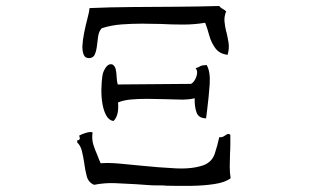

<svg xmlns="http://www.w3.org/2000/svg" viewBox="-20 -674 1040 641"><path d="M750 -79Q732 -65 695.5 -59.5Q659 -54 616.5 -53.5Q574 -53 536 -54Q528 -55 520 -55Q512 -55 505 -55Q487 -55 469.5 -56.5Q452 -58 434 -59Q399 -61 364.5 -62.5Q330 -64 294 -57Q275 -65 269.5 -86Q264 -107 261 -131Q258 -151 253.5 -169.5Q249 -188 238 -198V-206Q243 -205 245.5 -209Q248 -213 244 -221Q252 -226 267 -230.5Q282 -235 289 -232Q286 -209 291.5 -191.5Q297 -174 305 -156Q307 -150 310 -143Q313 -136 316 -129Q342 -131 377 -128Q412 -125 450 -121Q508 -115 565.5 -112Q623 -109 661 -123Q688 -134 697 -161Q706 -188 712 -216Q718 -215 723 -217Q728 -219 732 -222Q736 -225 740 -226.5Q744 -228 749 -224Q749 -208 749 -193Q749 -178 748 -163Q747 -139 747 -118Q747 -97 750 -79ZM740 -491Q713 -494 699 -513Q685 -532 678.5 -556Q672 -580 665 -598Q629 -592 591.5 -592Q554 -592 517 -594Q501 -594 485.5 -594.5Q470 -595 454 -595Q420 -595 386 -592.5Q352 -590 320 -580Q310 -570 307.5 -551.5Q305 -533 303 -516Q301 -502 296.5 -492Q292 -482 280 -480Q265 -479 260 -490Q255 -501 255 -519Q256 -540 261 -565Q266 -590 272 -612.5Q278 -635 279 -647Q346 -650 420 -650.5Q494 -651 569 -651.5Q644 -652 712 -654Q716 -648 723 -644.5Q730 -641 735 -636Q728 -619 729.5 -602.5Q731 -586 735 -569Q735 -568 736 -567Q740 -550 743 -531.5Q746 -513 740 -491ZM670 -457Q683 -434 680 -392Q677 -350 672 -311Q671 -303 670 -294.5Q669 -286 668 -279Q643 -279 636 -299Q629 -319 630 -346Q610 -341 583 -341.5Q556 -342 526 -343Q512 -343 498.5 -343.5Q485 -344 471 -344Q444 -344 419 -342Q394 -340 374 -332Q376 -312 372.5 -296Q369 -280 359 -270Q344 -272 335 -288Q326 -304 322 -327.5Q318 -351 318.5 -376.5Q319 -402 322 -422Q324 -435 333 -448.5Q342 -462 355 -459Q364 -454 366.5 -442Q369 -430 369.5 -416.5Q370 -403 373 -392L618 -394Q629 -400 635.5 -418Q642 -436 633 -446Q644 -450 648.5 -453Q653 -456 670 -457Z"/></svg>

Font: Yuji Syuku
Style: Regular
Weight: 400
Designer: Kataoka Yuji
Foundry: Kinuta Font Factory
Version: Version 3.002